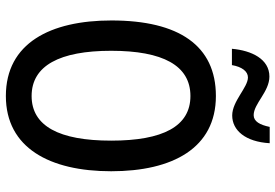

<svg xmlns="http://www.w3.org/2000/svg" viewBox="-166 -786 962 671"><g transform="rotate(90 315.5 -451.0)"><path d="M151 -780H208C214 -815 230 -836 251 -836C286 -836 334 -781 384 -781C436 -781 476 -827 481 -912H424C417 -878 405 -856 383 -856C343 -856 301 -911 248 -911C187 -911 157 -849 151 -780ZM579 -358C579 -573 498 -724 316 -724C140 -724 52 -595 52 -359C52 -146 131 10 316 10C497 10 579 -143 579 -358ZM158 -358C158 -538 209 -635 316 -635C422 -635 472 -539 472 -358C472 -176 421 -80 316 -80C210 -80 158 -178 158 -358Z"/></g></svg>

Font: Noto Sans Gujarati Condensed Medium
Style: Regular
Weight: 500
Width: 3
Designer: Jelle Bosma - Monotype Design Team, Universal Thirst
Foundry: Monotype Imaging Inc.
Version: Version 2.106